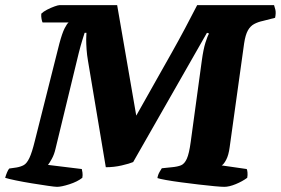

<svg xmlns="http://www.w3.org/2000/svg" viewBox="-22 -724 1088 744"><path d="M199 0Q191 0 163.5 -4Q136 -8 102 -13.5Q68 -19 39 -25Q10 -31 -2 -35Q1 -46 5.5 -56.5Q10 -67 14 -71L42 -75Q59 -78 70.5 -84.5Q82 -91 92 -112Q102 -133 113 -178L208 -555Q219 -596 228.5 -614.5Q238 -633 244 -637H143Q141 -640 139 -650.5Q137 -661 138 -671Q146 -679 160.5 -686.5Q175 -694 189 -699Q203 -704 208 -704H432L506 -276Q522 -304 543.5 -342.5Q565 -381 590.5 -426Q616 -471 643 -519Q670 -567 695 -614Q720 -661 742 -704H1040Q1042 -699 1045 -686.5Q1048 -674 1044 -655L997 -643Q978 -639 963 -631Q948 -623 938.5 -606Q929 -589 924 -556L868 -154Q864 -123 854.5 -105Q845 -87 837 -83L934 -69Q936 -66 937 -56Q938 -46 936 -35Q917 -21 891.5 -10.5Q866 0 847 0Q836 0 809 -2.5Q782 -5 748 -9Q714 -13 680 -17.5Q646 -22 621 -26.5Q596 -31 588 -34Q590 -47 596.5 -58Q603 -69 605 -72L644 -76Q666 -78 679.5 -83.5Q693 -89 702 -109Q711 -129 717 -174L760 -489Q766 -533 774 -558.5Q782 -584 788 -594L780 -597L494 -96Q480 -90 450 -83Q420 -76 388 -76L319 -488Q315 -511 313.5 -532.5Q312 -554 312 -571Q312 -579 312.5 -586Q313 -593 313 -597H306Q304 -591 297 -568.5Q290 -546 283 -518L193 -147Q188 -125 178.5 -108Q169 -91 164 -85L295 -69Q296 -65 297.5 -55.5Q299 -46 297 -35Q278 -20 247 -10Q216 0 199 0Z"/></svg>

Font: Texturina 12pt Black
Style: Italic
Weight: 900
Italic angle: -11°
Designer: Guillermo Torres Carreño
Foundry: Omnibus-Type
Version: Version 1.002